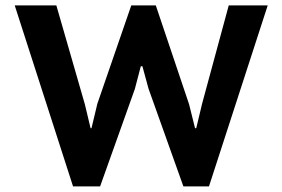

<svg xmlns="http://www.w3.org/2000/svg" viewBox="-20 -682 1040 707"><path d="M292.5 -297.9 313.5 -210H316.9L338.4 -299.8L463.4 -662.1H553.7L676.3 -297.9L698.2 -210H702.6L724.1 -299.8L822.3 -662.1H965.8L749.5 4.4H655.3L526.9 -355.5L504.4 -438H498.5L476.6 -354.5L348.6 4.4H249L34.2 -662.1H187.5Z"/></svg>

Font: PT Astra Sans
Style: Bold
Weight: 700
Designer: A.Korolkova, I. Chaeva
Foundry: ParaType Ltd
Version: Version 1.001; ttfautohint (v1.6)